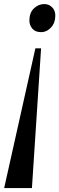

<svg xmlns="http://www.w3.org/2000/svg" viewBox="-44 -768 292 944"><path d="M113 156.5H-23.5L130 -530.5H158ZM228 -691Q228 -656 207 -633Q186 -610 157.5 -610Q129.5 -610 115 -627.2Q100.5 -644.5 100.5 -667Q100.5 -705 122.5 -726.5Q144.5 -748 174.5 -748Q196 -748 212 -732.5Q228 -717 228 -691Z"/></svg>

Font: Merriweather 144pt SemiBold
Style: Italic
Weight: 600
Italic angle: -7.8°
Version: Version 2.101